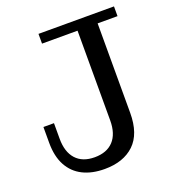

<svg xmlns="http://www.w3.org/2000/svg" viewBox="-128 -780 801 889"><g transform="rotate(-20 273.0 -335.5)"><path d="M237 11Q175 11 130 -11.5Q85 -34 60.5 -79Q36 -124 36 -191V-269H88V-192Q88 -127 120 -91.5Q152 -56 212 -56Q272 -56 304.5 -91Q337 -126 337 -192V-634H162V-682H534V-634H436V-193Q436 -90 383 -39.5Q330 11 237 11Z"/></g></svg>

Font: Montagu Slab
Style: Regular
Weight: 400
Version: Version 1.000